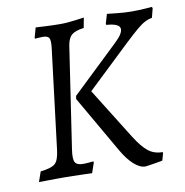

<svg xmlns="http://www.w3.org/2000/svg" viewBox="-76 -718 775 805"><g transform="rotate(-10 312.0 -316.0)"><path d="M178 -542Q182 -574 176.5 -585Q171 -596 149 -596Q141 -596 129 -595Q117 -594 117 -594L115 -597L127 -640Q127 -640 138 -639.5Q149 -639 165.5 -638Q182 -637 200 -636.5Q218 -636 232 -636Q247 -636 264.5 -637.5Q282 -639 297.5 -641Q313 -643 323 -644.5Q333 -646 333 -646L325 -603Q288 -598 273 -585Q258 -572 253 -543L188 -109Q182 -69 190 -55.5Q198 -42 223 -42Q237 -42 252 -43.5Q267 -45 267 -45L269 -41L254 3Q254 3 242 2.5Q230 2 211.5 1.5Q193 1 173 0.5Q153 0 137 0Q119 0 100 0Q81 0 64.5 0.5Q48 1 38 1Q28 1 28 1L43 -42Q89 -47 105 -61Q121 -75 126 -118ZM244 -328 442 -517Q461 -535 469.5 -548Q478 -561 478 -571Q478 -583 464 -590Q450 -597 421 -599L419 -603L431 -644Q431 -644 442 -643Q453 -642 469.5 -640Q486 -638 504 -637Q522 -636 535 -636Q549 -636 564 -636.5Q579 -637 592.5 -638Q606 -639 614 -639.5Q622 -640 622 -640L624 -634L614 -595Q597 -592 582 -584Q567 -576 546.5 -558.5Q526 -541 493 -510L310 -336L446 -118Q475 -72 500 -52.5Q525 -33 559 -33L562 -30L553 2Q553 2 543 4Q533 6 519.5 8Q506 10 494.5 12Q483 14 479 14Q456 14 430.5 -9Q405 -32 382 -72L242 -315Z"/></g></svg>

Font: Alegreya
Style: Italic
Weight: 400
Italic angle: -7°
Designer: Juan Pablo del Peral
Foundry: Huerta Tipografica
Version: Version 2.009